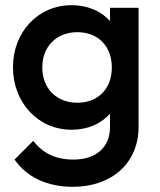

<svg xmlns="http://www.w3.org/2000/svg" viewBox="-20 -510 615 740"><path d="M261 210C411 210 514 118 514 -20V-480H404V-429C370 -467 318 -490 256 -490C127 -490 30 -387 30 -251C30 -114 127 -10 256 -10C318 -10 370 -33 404 -72V-20C404 58 350 105 263 105C194 105 146 81 108 33L36 105C83 172 160 210 261 210ZM143 -250C143 -331 198 -386 278 -386C358 -386 411 -332 411 -250C411 -168 358 -114 278 -114C198 -114 143 -169 143 -250Z"/></svg>

Font: MV Cash Medium
Style: Regular
Weight: 500
Designer: Rodrigo Fuenzalida
Foundry: fragTYPE
Version: Version 1.100;Glyphs 3.1.2 (3151)